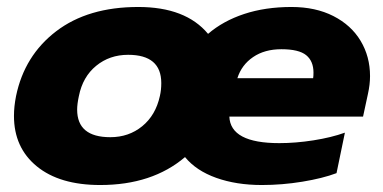

<svg xmlns="http://www.w3.org/2000/svg" viewBox="-20 -515 1097 550"><path d="M20 -183Q20 -210 26 -240Q50 -356 141 -425.5Q232 -495 376 -495Q512 -495 576 -418Q619 -455 679.5 -475Q740 -495 815 -495Q884 -495 935 -469Q986 -443 1013 -398Q1040 -353 1040 -297Q1040 -273 1034 -246L1020 -181H637Q640 -105 780 -105Q827 -105 878 -113Q929 -121 968 -135L944 -19Q904 -4 846 5.5Q788 15 730 15Q657 15 599.5 -5.5Q542 -26 510 -65Q416 15 267 15Q151 15 85.5 -38.5Q20 -92 20 -183ZM877 -291Q878 -297 878 -307Q878 -340 857 -357Q836 -374 786 -374Q738 -374 705 -351.5Q672 -329 660 -291ZM438 -240Q442 -257 442 -277Q442 -358 347 -358Q294 -358 255.5 -326.5Q217 -295 206 -240Q201 -217 201 -201Q201 -122 296 -122Q349 -122 387.5 -153.5Q426 -185 438 -240Z"/></svg>

Font: Prompt
Style: Bold Italic
Weight: 700
Italic angle: -12°
Designer: Katatrad Team
Foundry: CadsonDemak
Version: Version 1.001